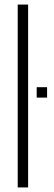

<svg xmlns="http://www.w3.org/2000/svg" viewBox="-20 -820 238 840"><path d="M57.5 0V-800H103V0ZM140.5 -393V-438.5H186V-393Z"/></svg>

Font: Big Shoulders Stencil Display Light
Style: Regular
Weight: 300
Designer: Patric King
Foundry: XO Type Co
Version: Version 1.000